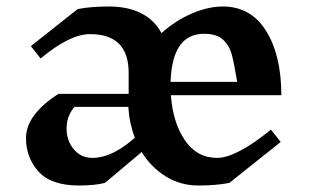

<svg xmlns="http://www.w3.org/2000/svg" viewBox="-20 -561 956 591"><path d="M814 -162 844 -124 686 2Q646 10 590 10Q536 10 491 -17.5Q446 -45 416 -93L303 2Q271 10 223 10Q137 10 98.5 -33Q60 -76 60 -136Q60 -172 85.5 -206.5Q111 -241 160 -272H376V-337Q376 -456 257 -456Q195 -456 105 -381L75 -419L219 -533Q259 -541 315 -541Q374 -541 415 -520Q456 -499 477 -459Q519 -497 569.5 -519Q620 -541 666 -541Q752 -541 799 -466Q846 -391 846 -268H506Q512 -184 549 -129.5Q586 -75 648 -75Q707 -75 814 -162ZM505 -309H710Q701 -365 693.5 -393Q686 -421 666.5 -439Q647 -457 608 -457Q510 -457 505 -309ZM395 -137Q378 -182 375 -232H209Q196 -216 190.5 -200Q185 -184 185 -165Q185 -128 207 -101.5Q229 -75 265 -75Q325 -75 395 -137Z"/></svg>

Font: Inknut
Style: Antiqua
Weight: 400
Designer: Claus Eggers Srensen
Foundry: Claus Eggers Srensen
Version: Version 1.000; ttfautohint (v1.2) -l 7 -r 28 -G 50 -x 13 -D 